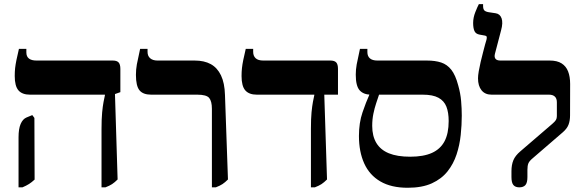

<svg xmlns="http://www.w3.org/2000/svg" viewBox="-20 -878 2758 907"><path d="M459.6 7V-268.1Q459.6 -316.4 462.5 -346.6Q465.4 -376.9 469.1 -396.1Q472.7 -415.3 475.7 -428.4V-430.8H121.8Q84.8 -430.8 67.2 -451.1Q49.6 -471.5 49.6 -518.9Q49.6 -538.9 51.4 -556.1Q53.3 -573.3 57.7 -594.8Q62 -616.2 69.4 -647H104.5V-630Q104.5 -610.7 116.9 -601.3Q129.3 -592 152.3 -592H512.8Q532.1 -592 540.3 -583Q548.6 -573.9 548.6 -552.6V-442.7L523.1 -433.7L535.6 -30.2Q521.7 -16.3 509.5 -8.3Q497.4 -0.4 478.1 7ZM67.6 7V-229.5Q67.6 -269.3 77.5 -292.4Q87.4 -315.5 105.1 -323L132.5 -334.3L142.5 -320.9L143.5 -29.6Q129.6 -16.8 117.2 -8.9Q104.8 -1 86 7Z M981 7V-364.2Q981 -399.3 968.3 -415.1Q955.6 -430.8 912.1 -430.8H694.3Q655.8 -430.8 639 -451.4Q622.1 -472.1 622.1 -524.3Q622.1 -549.4 626.5 -574Q631 -598.6 641.9 -647H677V-633Q677 -613.2 689.6 -602.6Q702.2 -592 724 -592H899.8Q944.7 -592 975.6 -575.1Q1006.6 -558.1 1023.9 -522Q1041.2 -486 1042.8 -429.1L1056.9 -30.2Q1043 -16.3 1030.9 -8.3Q1018.8 -0.4 999.5 7Z M1448.8 7V-269.8Q1448.8 -317.7 1451.7 -347.7Q1454.7 -377.7 1458.3 -396.9Q1461.9 -416.1 1464.9 -429.2V-430.8H1193.3Q1156.4 -430.8 1138.7 -451.1Q1121.1 -471.5 1121.1 -518.9Q1121.1 -538.9 1123 -556.1Q1124.8 -573.3 1129.2 -594.8Q1133.6 -616.2 1140.9 -647H1176V-633Q1176 -613.6 1187.8 -602.8Q1199.5 -592 1223.8 -592H1540.8Q1560.1 -592 1568.4 -583Q1576.6 -573.9 1576.6 -552.6V-430.8H1511.9L1524.8 -30.2Q1510.9 -16.3 1498.8 -8.3Q1486.6 -0.4 1467.3 7Z M1906.1 9Q1827.9 9 1776.7 -21Q1725.4 -50.9 1700.5 -106.1Q1675.6 -161.3 1675.6 -235.8Q1675.6 -297.9 1692.5 -347.2Q1709.4 -396.4 1724.4 -429.4V-462.5H1770.6V-430.8Q1764.6 -412.7 1757 -390.2Q1749.4 -367.6 1743.9 -340.9Q1738.3 -314.1 1738.3 -283.3Q1738.3 -235.3 1757.8 -202.8Q1777.3 -170.2 1816.9 -153.9Q1856.5 -137.7 1917.8 -137.7Q1980.5 -137.7 2020.5 -155.7Q2060.4 -173.7 2080 -210.7Q2099.5 -247.7 2099.5 -306.3Q2099.5 -346.6 2088.8 -374.1Q2078 -401.7 2051.3 -416.2Q2024.7 -430.8 1977 -430.8H1732.8Q1697.6 -430.8 1679.1 -451.2Q1660.6 -471.7 1660.6 -525.1Q1660.6 -549 1665 -573.8Q1669.5 -598.6 1680.4 -647H1715.5V-632.1Q1715.5 -612.4 1727.5 -602.2Q1739.4 -592 1762.8 -592H1996.9Q2036 -592 2064.1 -582.7Q2092.2 -573.4 2111.9 -548.5Q2131.7 -523.5 2144.4 -475.3Q2155.2 -437.6 2158.3 -401.2Q2161.4 -364.8 2161.4 -332.1Q2161.4 -287.9 2156.4 -240.4Q2151.4 -192.8 2136.8 -148.3Q2122.2 -103.9 2094.2 -68.5Q2066.1 -33.1 2020.1 -12Q1974 9 1906.1 9Z M2433.2 7Q2414.6 7 2405.4 -3.8Q2396.1 -14.6 2396.1 -41.6V-69.6Q2396.1 -98.9 2405 -120.8Q2414 -142.8 2438.3 -163.3L2588.8 -292.7Q2601.8 -303.8 2606.2 -311.3Q2610.6 -318.7 2610.6 -329.6V-394.7Q2610.6 -413 2600.9 -421.9Q2591.2 -430.8 2573.9 -430.8H2302.2Q2271.4 -430.8 2254.7 -451.6Q2238.1 -472.3 2238.1 -508Q2238.1 -521 2241.6 -541.6Q2245.1 -562.1 2250.5 -585.1Q2255.9 -608.1 2261.6 -629.7Q2267.2 -651.2 2271.5 -667.6Q2275.9 -684 2278.1 -690.2Q2280.6 -700.1 2279 -704.5Q2277.5 -708.9 2270.8 -709.9L2245.4 -714.5Q2227.6 -717.6 2221.3 -731.4Q2215.1 -745.1 2215.1 -769.4Q2215.1 -795 2225.4 -820.7Q2235.6 -846.4 2242.1 -858.5H2262.1V-849.7Q2262.1 -835.9 2267.5 -829.4Q2273 -823 2288.2 -820.4L2321.4 -815.4Q2342 -812.4 2349.5 -791.4Q2356.9 -770.3 2347.1 -734.8L2318.2 -624.4Q2314.1 -609.5 2320.3 -600.7Q2326.4 -592 2344.5 -592H2577Q2612 -592 2633.1 -578.5Q2654.2 -565.1 2663.7 -540.5Q2673.3 -516 2673.3 -481.4L2672.9 -332.9Q2672.9 -308.1 2665.8 -289.3Q2658.7 -270.5 2638.7 -253.2L2496.1 -130.2Q2480.5 -117.2 2476 -106.2Q2471.5 -95.1 2471.5 -75.7V-41.6Q2471.5 -14.8 2462.1 -3.9Q2452.6 7 2433.2 7Z"/></svg>

Font: Noto Serif Hebrew
Style: Regular
Weight: 400
Designer: Monotype Design Team
Foundry: Monotype Imaging Inc.
Version: Version 2.003